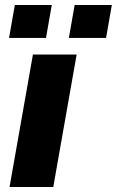

<svg xmlns="http://www.w3.org/2000/svg" viewBox="-20 -744 465 764"><path d="M18 0 111 -527H285L192 0ZM16 -593 39 -724H186L163 -593ZM254 -593 277 -724H425L402 -593Z"/></svg>

Font: Archivo SemiExpanded ExtraBold
Style: Italic
Weight: 800
Width: 6
Italic angle: -10°
Designer: Hector Gatti
Foundry: Omnibus-Type
Version: Version 2.001